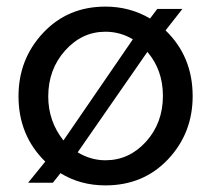

<svg xmlns="http://www.w3.org/2000/svg" viewBox="-20 -551 639 581"><path d="M481 -459Q563 -380 563 -260Q563 -148 488.5 -69Q414 10 299 10Q223 10 163 -27L140 2H65L117 -62Q36 -141 36 -260Q36 -372 110.5 -451.5Q185 -531 299 -531Q373 -531 434 -495L456 -524H532ZM299 -455Q228 -455 177 -398Q126 -341 126 -259Q126 -184 172 -126L382 -432Q344 -455 299 -455ZM299 -66Q371 -66 422 -122.5Q473 -179 473 -261Q473 -339 426 -394L215 -90Q255 -66 299 -66Z"/></svg>

Font: Raleway-v4020 Medium
Style: Regular
Weight: 500
Designer: Matt McInerney, Pablo Impallari, Rodrigo Fuenzalida
Foundry: Matt McInerney, Pablo Impallari, Rodrigo Fuenzalida
Version: Version 4.020;PS 004.020;hotconv 1.0.88;makeotf.lib2.5.64775